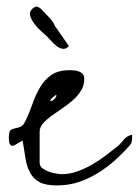

<svg xmlns="http://www.w3.org/2000/svg" viewBox="-20 -563 422 584"><path d="M25.4 -122.1Q18.6 -118.2 14.6 -120.1Q10.7 -122.1 9.3 -126Q7.8 -129.9 7.3 -135.3Q6.8 -140.6 6.8 -142.6Q6.8 -162.1 11.7 -166.5Q16.6 -170.9 24.4 -172.4Q32.2 -173.8 41 -176.8Q49.8 -179.7 57.6 -195.3Q69.3 -219.7 78.6 -246.6Q87.9 -273.4 101.6 -296.9Q115.2 -320.3 136.2 -335Q157.2 -349.6 194.3 -349.6Q200.2 -349.6 207.5 -348.6Q214.8 -347.7 221.2 -345.2Q227.5 -342.8 231.9 -337.4Q236.3 -332 236.3 -323.2Q236.3 -302.7 226.1 -286.6Q215.8 -270.5 200.7 -257.3Q185.5 -244.1 168 -232.4Q150.4 -220.7 135.7 -210Q121.1 -199.2 110.8 -187.5Q100.6 -175.8 100.6 -162.1V-68.4Q100.6 -57.6 108.9 -51.3Q117.2 -44.9 127.9 -41Q138.7 -37.1 150.4 -35.2Q162.1 -33.2 168 -33.2Q191.4 -33.2 214.8 -41.5Q238.3 -49.8 260.3 -62.5Q282.2 -75.2 301.8 -90.3Q321.3 -105.5 338.9 -119.1Q344.7 -124 349.1 -129.4Q353.5 -134.8 357.9 -139.6Q362.3 -144.5 367.7 -147.9Q373 -151.4 381.8 -153.3Q381.8 -152.3 381.8 -149.4Q381.8 -146.5 381.8 -144.5Q381.8 -136.7 380.4 -130.9Q378.9 -125 373 -119.1Q351.6 -94.7 327.1 -73.2Q302.7 -51.8 275.4 -35.2Q248 -18.6 217.8 -8.8Q187.5 1 153.3 1Q119.1 1 100.6 -8.8Q82 -18.6 71.8 -37.1Q61.5 -55.7 57.6 -81.1Q53.7 -106.4 48.8 -135.7ZM151.4 -273.4Q151.4 -275.4 147.9 -272.9Q144.5 -270.5 140.1 -266.6Q135.7 -262.7 133.8 -259.3Q131.8 -255.9 133.8 -255.9Q138.7 -254.9 145.5 -261.7Q152.3 -268.6 151.4 -273.4ZM123 -452.1Q116.2 -458 105 -468.3Q93.8 -478.5 84.5 -490.7Q75.2 -502.9 71.8 -515.1Q68.4 -527.3 78.1 -536.1Q85.9 -543 90.8 -543Q95.7 -543 103.5 -537.1Q113.3 -526.4 127.4 -512.2Q141.6 -498 147.5 -483.4L189.5 -422.9Q180.7 -413.1 170.9 -414.6Q161.1 -416 152.8 -422.4Q144.5 -428.7 136.7 -437.5Q128.9 -446.3 123 -452.1Z"/></svg>

Font: Zeyada
Style: Regular
Weight: 400
Version: Version 1.002 2010